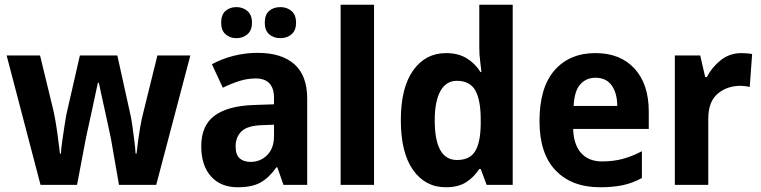

<svg xmlns="http://www.w3.org/2000/svg" viewBox="-20 -780 3212 810"><path d="M448 -195Q445 -210 438 -242Q431 -274 423 -311.5Q415 -349 407.5 -381.5Q400 -414 397 -431H393Q389 -413 382 -380Q375 -347 367 -310Q359 -273 352 -241.5Q345 -210 342 -195L305 0H151L8 -546H149L205 -315Q211 -289 216.5 -254.5Q222 -220 226 -187Q230 -154 233 -132H237Q238 -152 242.5 -184.5Q247 -217 252 -248.5Q257 -280 260 -297L317 -546H475L530 -297Q534 -280 538.5 -248.5Q543 -217 547 -184.5Q551 -152 552 -132H556Q558 -149 562 -180.5Q566 -212 572 -246.5Q578 -281 585 -307L644 -546H783L639 0H482Z M1067 -557Q1168 -557 1222 -509Q1276 -461 1276 -364V0H1176L1150 -74H1146Q1115 -30 1079 -10Q1043 10 983 10Q911 10 870 -36Q829 -82 829 -163Q829 -250 884.5 -291.5Q940 -333 1049 -337L1136 -340V-366Q1136 -449 1059 -449Q1024 -449 990.5 -438.5Q957 -428 920 -410L874 -509Q916 -532 965.5 -544.5Q1015 -557 1067 -557ZM1085 -252Q1024 -250 999 -226Q974 -202 974 -162Q974 -127 991 -112Q1008 -97 1037 -97Q1079 -97 1107.5 -126Q1136 -155 1136 -206V-254ZM913 -684Q913 -718 931.5 -734Q950 -750 977 -750Q1005 -750 1024 -733.5Q1043 -717 1043 -684Q1043 -652 1024 -635.5Q1005 -619 977 -619Q950 -619 931.5 -635.5Q913 -652 913 -684ZM1097 -684Q1097 -718 1115.5 -734Q1134 -750 1163 -750Q1191 -750 1210 -733.5Q1229 -717 1229 -684Q1229 -652 1210 -635.5Q1191 -619 1163 -619Q1134 -619 1115.5 -635.5Q1097 -652 1097 -684Z M1558 0H1417V-760H1558Z M1861 10Q1774 10 1722.5 -63Q1671 -136 1671 -273Q1671 -410 1723 -483Q1775 -556 1862 -556Q1913 -556 1949 -534Q1985 -512 2007 -476H2011Q2009 -497 2005.5 -524Q2002 -551 2002 -579V-760H2143V0H2033L2008 -67H2002Q1979 -32 1946 -11Q1913 10 1861 10ZM1908 -105Q1962 -105 1984.5 -142Q2007 -179 2008 -255V-277Q2008 -357 1985.5 -398Q1963 -439 1907 -439Q1862 -439 1838 -396Q1814 -353 1814 -272Q1814 -105 1908 -105Z M2492 -556Q2597 -556 2657 -490.5Q2717 -425 2717 -309V-236H2398Q2400 -170 2431.5 -134.5Q2463 -99 2520 -99Q2567 -99 2606.5 -109.5Q2646 -120 2688 -142V-29Q2650 -8 2608.5 1Q2567 10 2512 10Q2392 10 2324 -61Q2256 -132 2256 -269Q2256 -411 2319.5 -483.5Q2383 -556 2492 -556ZM2492 -452Q2453 -452 2428 -424Q2403 -396 2400 -333H2584Q2584 -386 2561 -419Q2538 -452 2492 -452Z M3108 -556Q3118 -556 3130.5 -555Q3143 -554 3153 -552L3143 -413Q3136 -415 3124 -416.5Q3112 -418 3105 -418Q3047 -418 3007.5 -384.5Q2968 -351 2968 -278V0H2827V-546H2934L2955 -455H2962Q2983 -496 3020.5 -526Q3058 -556 3108 -556Z"/></svg>

Font: Noto Sans Gurmukhi UI SemiCondensed
Style: Bold
Weight: 700
Width: 4
Designer: Jelle Bosma - Monotype Design Team
Foundry: Monotype Imaging Inc.
Version: Version 2.004; ttfautohint (v1.8.4.7-5d5b)